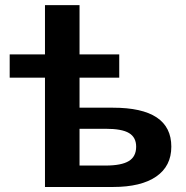

<svg xmlns="http://www.w3.org/2000/svg" viewBox="-20 -745 743 765"><path d="M18.6 -528.3H159.2V-724.6H296.9V-528.3H455.1V-435.5H296.9V-315.9H429.7Q662.6 -315.9 662.6 -160.6Q662.6 -83 602.3 -41.5Q542 0 430.2 0H159.2V-435.5H18.6ZM296.9 -85.4H400.4Q463.9 -85.4 493.2 -103.3Q522.5 -121.1 522.5 -160.6Q522.5 -197.8 494.1 -214.8Q465.8 -231.9 400.9 -231.9H296.9Z"/></svg>

Font: Liberation Sans
Style: Bold
Weight: 700
Designer: Steve Matteson
Foundry: Ascender Corporation
Version: Version 2.1.5